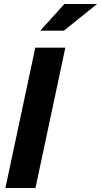

<svg xmlns="http://www.w3.org/2000/svg" viewBox="-20 -938 504 958"><path d="M7 0ZM7 0 156 -700H306L157 0ZM301 -918H464L299 -785H181Z"/></svg>

Font: Rosa Sans
Style: Bold Italic
Weight: 700
Italic angle: -12°
Designer: Pentagram / MCKL
Foundry: Pentagram / MCKL
Version: Version 1.005;September 16, 2019;FontCreator 11.5.0.2425 64-